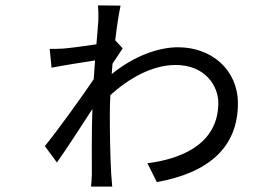

<svg xmlns="http://www.w3.org/2000/svg" viewBox="-20 -663 1040 715"><path d="M409 -513C416 -572 424 -620 429 -642L345 -643C346 -633 347 -601 346 -584C345 -566 342 -534 339 -498C293 -491 240 -484 214 -482C197 -481 184 -481 165 -481L172 -411C219 -420 295 -432 334 -438C332 -414 331 -390 329 -368C286 -304 190 -171 147 -119L192 -58C230 -111 284 -196 324 -257C321 -168 322 -71 322 -14C322 -2 320 21 319 32H398C397 18 395 -2 394 -16C390 -92 389 -170 389 -243C389 -264 390 -286 391 -309C461 -372 547 -421 634 -421C745 -421 793 -342 793 -280C793 -144 684 -75 529 -55L564 15C755 -19 866 -113 866 -278C866 -402 769 -487 643 -487C571 -487 479 -455 396 -387C397 -400 398 -413 399 -426C413 -447 428 -469 437 -483Z"/></svg>

Font: Squished Noto Sans CJK JP Regular
Style: Regular
Weight: 400
Designer: Ryoko NISHIZUKA (kana & ideographs); Paul D. Hunt (Latin, Greek & Cyrillic); Wenlong ZHANG (bopomofo); Sandoll Communica
Foundry: Adobe Systems Incorporated
Version: Version 1.004;PS 1.004;hotconv 1.0.82;makeotf.lib2.5.63406